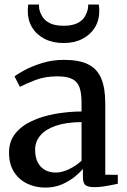

<svg xmlns="http://www.w3.org/2000/svg" viewBox="-20 -820 562 850"><path d="M181 10.5Q138 10.5 101.5 -6.5Q65 -23.5 42.5 -58Q20 -92.5 20 -144.5Q20 -194 47.2 -228.2Q74.5 -262.5 120.5 -284Q166.5 -305.5 223.8 -315.8Q281 -326 341 -326.5V-365.5Q341 -407.5 332 -433Q323 -458.5 299.8 -470.2Q276.5 -482 234 -482Q178 -482 135.5 -465.2Q93 -448.5 68 -435.5L44.5 -481.5Q57 -492.5 89.2 -509.8Q121.5 -527 166.8 -541Q212 -555 263.5 -555Q330.5 -555 370.5 -535Q410.5 -515 428.2 -472.5Q446 -430 446 -363V-46.5L501.5 -46V-6.5Q490.5 -4 473 -0.5Q455.5 3 435.8 5.8Q416 8.5 398 8.5Q371 8.5 359 0Q347 -8.5 347 -37V-72Q335.5 -58 312 -38.5Q288.5 -19 255.2 -4.2Q222 10.5 181 10.5ZM226.5 -56Q254 -56 285.5 -71Q317 -86 341 -108.5V-279.5Q273 -279 227.2 -263.2Q181.5 -247.5 158.5 -220.2Q135.5 -193 135.5 -157.5Q135.5 -123 147.5 -100.5Q159.5 -78 180 -67Q200.5 -56 226.5 -56ZM261.5 -629.5Q213.5 -629.5 177.8 -647.8Q142 -666 122.5 -698Q103 -730 103 -770.5Q103 -778 103.5 -785.8Q104 -793.5 105 -800H152.5Q152.5 -796 152.8 -791.5Q153 -787 153.5 -781.5Q157.5 -762.5 168.5 -745Q179.5 -727.5 202 -716.8Q224.5 -706 261.5 -706Q298.5 -706 321 -716.8Q343.5 -727.5 354.5 -745Q365.5 -762.5 369 -781.5Q370 -786.5 370.2 -791.2Q370.5 -796 370.5 -800H417.5Q418.5 -793.5 419 -785.8Q419.5 -778 419.5 -771Q419.5 -730 399.8 -698Q380 -666 344.5 -647.8Q309 -629.5 261.5 -629.5Z"/></svg>

Font: Merriweather 48pt Medium
Style: Regular
Weight: 500
Version: Version 2.100